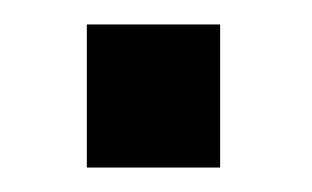

<svg xmlns="http://www.w3.org/2000/svg" viewBox="-20 -137 255 157"><path d="M160 -117H51V0H160Z"/></svg>

Font: 18Franklin
Style: Regular
Weight: 400
Designer: Pablo Impallari, Rodrigo Fuenzalida (Modified by Dan O. Williams)
Version: Version 0.025;PS 000.025;hotconv 1.0.88;makeotf.lib2.5.64775